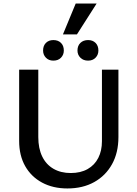

<svg xmlns="http://www.w3.org/2000/svg" viewBox="-20 -1051 775 1083"><path d="M360 12Q279 12 217.5 -21Q156 -54 122 -114Q88 -174 88 -256V-658H196V-278Q196 -214 218 -168.5Q240 -123 281.5 -99Q323 -75 379 -75Q435 -75 474.5 -97.5Q514 -120 534.5 -160.5Q555 -201 555 -254V-658H648V-278Q648 -190 612 -125Q576 -60 511.5 -24Q447 12 360 12ZM281 -709Q255 -709 239 -725.5Q223 -742 223 -766Q223 -793 239 -809Q255 -825 281 -825Q308 -825 324 -809Q340 -793 340 -766Q340 -742 324 -725.5Q308 -709 281 -709ZM477 -709Q450 -709 433.5 -725.5Q417 -742 417 -766Q417 -793 433.5 -809Q450 -825 477 -825Q503 -825 519 -809Q535 -793 535 -766Q535 -742 519 -725.5Q503 -709 477 -709ZM335 -857 407 -1031H525L414 -857Z"/></svg>

Font: Ysabeau SC SemiBold
Style: Regular
Weight: 600
Designer: Christian Thalmann (Catharsis Fonts)
Version: Version 2.001;gftools[0.9.30]; featfreeze: smcp